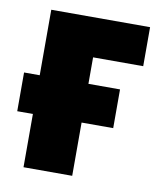

<svg xmlns="http://www.w3.org/2000/svg" viewBox="-68 -609 559 664"><g transform="rotate(10 211.5 -276.5)"><path d="M406 -553H59V-323H4V-187H59V0H230V-187H341V-323H230V-416H406Z"/></g></svg>

Font: Noto Sans Condensed Black
Style: Regular
Weight: 900
Width: 3
Designer: Monotype Design Team
Foundry: Monotype Imaging Inc.
Version: Version 2.013